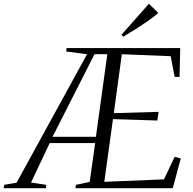

<svg xmlns="http://www.w3.org/2000/svg" viewBox="-100 -998 1024 1018"><path d="M-80.5 0 -78 -18 -12 -29.5 361.5 -710.5 251 -725 253 -743H855.5L852 -590H826L805 -700L546 -710.5L503.5 -398L741 -405L734 -359L499 -366.5L453 -34L769.5 -47L826 -166.5L858.5 -158L816 0H300L302.5 -18L375.5 -33.5L404.5 -239.5H163.5L64.5 -30L145.5 -18L143.5 0ZM178.5 -272.5H408.5L469 -710.5H401ZM553.5 -803.5 544 -813.5 689.5 -978 739.5 -929.5Q717 -910 687.2 -889Q657.5 -868 623.2 -846.2Q589 -824.5 553.5 -803.5Z"/></svg>

Font: Merriweather 144pt Light
Style: Italic
Weight: 300
Italic angle: -7.8°
Version: Version 2.101